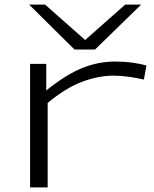

<svg xmlns="http://www.w3.org/2000/svg" viewBox="-20 -810 664 830"><path d="M180 -534V-419Q266 -488 335.5 -516Q405 -544 478 -544Q517 -544 553 -539Q589 -534 613 -527L602 -466Q572 -473 537.5 -478Q503 -483 471 -483Q406 -483 335 -456.5Q264 -430 186 -365V0H110V-534ZM590 -790 391 -596H302L106 -790H175L348 -637L521 -790Z"/></svg>

Font: Georama ExtraExtended Light
Style: Regular
Weight: 300
Width: 8
Designer: Jean-Baptiste Levee
Foundry: Production Type
Version: Version 1.000